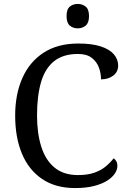

<svg xmlns="http://www.w3.org/2000/svg" viewBox="-20 -945 654 975"><path d="M361 10Q262 10 194 -36Q126 -82 91.5 -164.5Q57 -247 57 -358Q57 -466 93.5 -548.5Q130 -631 201.5 -677.5Q273 -724 378 -724Q446 -724 491 -709.5Q536 -695 558 -669.5Q580 -644 580 -612Q580 -580 555 -561Q530 -542 493 -542Q493 -573 482 -602.5Q471 -632 445.5 -651.5Q420 -671 376 -671Q301 -671 255 -634.5Q209 -598 188.5 -528Q168 -458 168 -358Q168 -269 189.5 -200.5Q211 -132 257 -94Q303 -56 376 -56Q425 -56 459 -68Q493 -80 516.5 -99.5Q540 -119 557 -141Q565 -136 570.5 -126.5Q576 -117 576 -102Q576 -83 563 -63.5Q550 -44 524 -27.5Q498 -11 457.5 -0.5Q417 10 361 10ZM375 -801Q351 -801 334.5 -815Q318 -829 318 -863Q318 -898 334.5 -911.5Q351 -925 375 -925Q398 -925 415 -911.5Q432 -898 432 -863Q432 -829 415 -815Q398 -801 375 -801Z"/></svg>

Font: Noto Serif Hebrew
Style: Regular
Weight: 400
Designer: Monotype Design Team
Foundry: Monotype Imaging Inc.
Version: Version 2.003